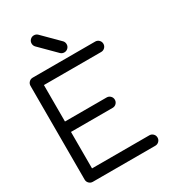

<svg xmlns="http://www.w3.org/2000/svg" viewBox="-239 -1132 1104 1247"><g transform="rotate(-30 312.5 -508.0)"><path d="M78.6 -781.2H547.4Q563.5 -781.2 575 -769.8Q586.4 -758.3 586.4 -742.2Q586.4 -726.1 575 -714.6Q563.5 -703.1 547.4 -703.1H117.7V-429.7H430.2Q446.3 -429.7 457.8 -418.2Q469.2 -406.7 469.2 -390.6Q469.2 -374.5 457.8 -363Q446.3 -351.6 430.2 -351.6H117.7V-78.1H547.4Q563.5 -78.1 575 -66.7Q586.4 -55.2 586.4 -39.1Q586.4 -22.9 575 -11.5Q563.5 0 547.4 0H78.6Q62.5 0 51 -11.5Q39.6 -22.9 39.6 -39.1V-742.2Q39.6 -758.3 51 -769.8Q62.5 -781.2 78.6 -781.2ZM183.1 -976.6Q183.1 -992.7 194.6 -1004.2Q206.1 -1015.6 222.2 -1015.6Q238.3 -1015.6 250 -1004.4L368.7 -885.7Q378.4 -874.5 378.4 -859.4Q378.4 -843.3 366.9 -831.8Q355.5 -820.3 339.4 -820.3Q323.7 -820.3 312.5 -830.6L193.8 -949.2Q183.1 -960.9 183.1 -976.6Z"/></g></svg>

Font: Comfortaa
Style: Regular
Weight: 400
Designer: Johan Aakerlund
Foundry: Johan Aakerlund
Version: Version 2.001; ttfautohint (v1.4.1)